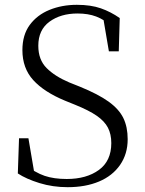

<svg xmlns="http://www.w3.org/2000/svg" viewBox="-20 -762 600 797"><path d="M261 15Q199 15 144 -2Q89 -19 54 -42L59 -188H98L125 -29L83 -50L79 -81Q127 -45 165.5 -32Q204 -19 257 -19Q339 -19 390.5 -56.5Q442 -94 442 -168Q442 -205 428 -232Q414 -259 381.5 -281.5Q349 -304 292 -327L250 -344Q163 -380 118 -429.5Q73 -479 73 -554Q73 -617 103.5 -658.5Q134 -700 185.5 -721Q237 -742 299 -742Q357 -742 398.5 -727.5Q440 -713 477 -687L473 -549H432L406 -702L448 -681L450 -650Q412 -681 379 -693.5Q346 -706 302 -706Q232 -706 185.5 -672Q139 -638 139 -572Q139 -514 173.5 -479.5Q208 -445 267 -420L312 -402Q388 -371 431 -340Q474 -309 492 -272Q510 -235 510 -184Q510 -123 478.5 -77.5Q447 -32 391 -8.5Q335 15 261 15Z"/></svg>

Font: Noto Serif TC ExtraLight Light
Style: Regular
Weight: 300
Version: Version 2.003-H1;hotconv 1.1.1;makeotfexe 2.6.0